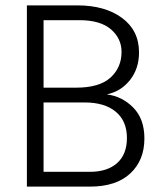

<svg xmlns="http://www.w3.org/2000/svg" viewBox="-20 -694 602 714"><path d="M314 0H80V-674H268Q370 -674 433.5 -627.5Q497 -581 497 -499Q497 -439 463.5 -396.5Q430 -354 377 -343Q434 -336 475.5 -294Q517 -252 517 -179Q517 -98 464.5 -49Q412 0 314 0ZM275 -619H142V-368H263Q350 -368 391 -405.5Q432 -443 432 -501Q432 -551 392.5 -585Q353 -619 275 -619ZM295 -313H142V-55H314Q379 -55 415.5 -87.5Q452 -120 452 -181Q452 -244 410.5 -278.5Q369 -313 295 -313Z"/></svg>

Font: Hind Guntur Light
Style: Regular
Weight: 300
Designer: Manushi Parikh, Hitesh Malaviya
Foundry: Indian Type Foundry
Version: Version 1.002;PS 1.0;hotconv 1.0.86;makeotf.lib2.5.63406; tt